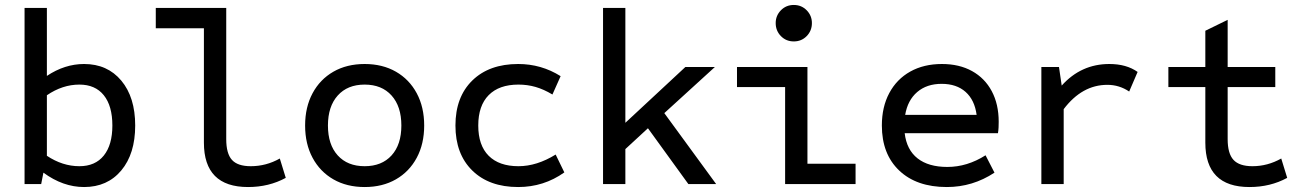

<svg xmlns="http://www.w3.org/2000/svg" viewBox="-20 -742 5260 774"><path d="M319 12Q234 12 155 -46L146 0H79V-710H169V-436Q241 -484 319 -484Q413 -484 469 -417Q525 -350 525 -236Q525 -122 469 -55Q413 12 319 12ZM300 -72Q364 -72 398.5 -115Q433 -158 433 -236Q433 -315 398.5 -358Q364 -401 300 -401Q232 -401 169 -358V-114Q232 -72 300 -72Z M980 12Q802 12 802 -167V-628H608V-710H892V-181Q892 -123 915 -97.5Q938 -72 991 -72Q1053 -72 1108 -103L1132 -25Q1064 12 980 12Z M1450 12Q1378 12 1324 -19Q1270 -50 1240 -106Q1210 -162 1210 -236Q1210 -310 1240 -366Q1270 -422 1324 -453Q1378 -484 1450 -484Q1522 -484 1576 -453Q1630 -422 1660 -366Q1690 -310 1690 -236Q1690 -162 1660 -106Q1630 -50 1576 -19Q1522 12 1450 12ZM1450 -72Q1519 -72 1558.5 -115.5Q1598 -159 1598 -236Q1598 -313 1558.5 -357Q1519 -401 1450 -401Q1381 -401 1341.5 -357Q1302 -313 1302 -236Q1302 -159 1341.5 -115.5Q1381 -72 1450 -72Z M2069 12Q1952 12 1884 -54.5Q1816 -121 1816 -236Q1816 -351 1884 -417.5Q1952 -484 2069 -484Q2162 -484 2240 -435L2207 -361Q2172 -382 2139 -391.5Q2106 -401 2070 -401Q1992 -401 1950 -358.5Q1908 -316 1908 -236Q1908 -156 1950 -114Q1992 -72 2070 -72Q2144 -72 2220 -119L2255 -47Q2172 12 2069 12Z M2411 0V-710H2501V-247L2743 -472H2862L2658 -286L2867 0H2755L2592 -225L2501 -141V0Z M3145 0V-391H2951V-472H3235V-82H3429V0ZM3180 -575Q3149 -575 3128 -596.5Q3107 -618 3107 -649Q3107 -679 3128 -700.5Q3149 -722 3180 -722Q3211 -722 3232 -700.5Q3253 -679 3253 -649Q3253 -618 3232 -596.5Q3211 -575 3180 -575Z M3797 12Q3675 12 3605 -54.5Q3535 -121 3535 -236Q3535 -311 3565 -367Q3595 -423 3649.5 -453.5Q3704 -484 3777 -484Q3847 -484 3898.5 -455.5Q3950 -427 3978 -374.5Q4006 -322 4006 -251Q4006 -240 4005.5 -228.5Q4005 -217 4003 -205H3627Q3635 -138 3679 -103.5Q3723 -69 3799 -69Q3879 -69 3953 -116L3989 -46Q3901 12 3797 12ZM3629 -279H3917Q3909 -339 3872.5 -371.5Q3836 -404 3776 -404Q3716 -404 3677.5 -371Q3639 -338 3629 -279Z M4178 0V-472H4249L4260 -397Q4338 -484 4452 -484Q4521 -484 4566 -452L4532 -373Q4492 -400 4444 -400Q4342 -400 4268 -302V0Z M5017 12Q4839 12 4839 -167V-391H4690V-472H4839V-618L4929 -662V-472H5121V-391H4929V-181Q4929 -123 4952.5 -97.5Q4976 -72 5029 -72Q5090 -72 5145 -103L5169 -25Q5101 12 5017 12Z"/></svg>

Font: Sometype Mono Medium
Style: Regular
Weight: 500
Monospace: yes
Designer: Ryoichi Tsunekawa
Foundry: Dharma Type
Version: Version 1.000; ttfautohint (v1.8.3)